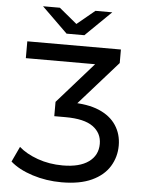

<svg xmlns="http://www.w3.org/2000/svg" viewBox="-59 -934 743 989"><g transform="rotate(5 312.0 -439.5)"><path d="M297 8Q217 8 145.5 -15Q74 -38 31 -76L68 -155Q105 -122 165 -100.5Q225 -79 295 -79Q382 -79 429 -113Q476 -147 476 -206Q476 -262 430.5 -295Q385 -328 288 -328H230V-402L456 -658L465 -613H58V-700H542V-630L316 -375L273 -406H306Q396 -406 455 -381Q514 -356 544 -310.5Q574 -265 574 -206Q574 -147 544 -98Q514 -49 452.5 -20.5Q391 8 297 8ZM256 -757 123 -887H210L342 -778H262L394 -887H481L348 -757Z"/></g></svg>

Font: Montserrat Thin Medium
Style: Regular
Weight: 500
Version: Version 9.000